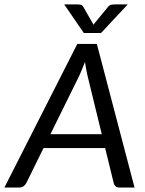

<svg xmlns="http://www.w3.org/2000/svg" viewBox="-49 -838 648 858"><path d="M0 0ZM552.2 0H485.8Q474.1 0 467.8 -5.4Q461.4 -10.7 459 -20.5L420.9 -176.3H145.5L68.8 -20.5Q64.9 -12.2 56.6 -6.1Q48.3 0 37.6 0H-29.3L296.4 -641.6H383.8ZM176.3 -238.3H405.8L341.8 -501Q339.4 -512.7 336.2 -528.1Q333 -543.5 330.6 -561Q323.7 -543.5 317.4 -527.8Q311 -512.2 305.7 -500.5ZM237.8 -818.4H298.3Q303.7 -818.4 311 -817.1Q318.4 -815.9 322.8 -808.1L364.3 -735.8L368.7 -727.5L375 -735.8L433.6 -807.1Q440.4 -815.4 448.2 -816.9Q456.1 -818.4 461.4 -818.4H522L402.3 -690.4H325.7Z"/></svg>

Font: Carlito
Style: Italic
Weight: 400
Italic angle: -7°
Designer: Lukasz Dziedzic
Foundry: tyPoland Lukasz Dziedzic
Version: Version 1.104